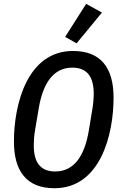

<svg xmlns="http://www.w3.org/2000/svg" viewBox="-20 -978 640 1010"><path d="M266.3 12.1C507.1 12.1 577.4 -267.8 577.4 -464.5C577.4 -620 511.4 -709.9 364.3 -709.9C123.9 -709.9 53.3 -430 53.3 -233.7C53.3 -78.1 119.3 12.1 266.3 12.1ZM157.7 -212.7C157.7 -236.2 159.4 -263.5 164.1 -291.2L183.6 -407.3C206 -540.8 261 -622.2 360.4 -622.2C440 -622.2 473 -571.7 473 -485.4C473 -461.6 470.9 -434.7 466.3 -406.6L447.1 -290.5C424.7 -157.3 369.7 -76 270.2 -76C190.7 -76 157.7 -126.4 157.7 -212.7ZM322.8 -784.1 382.8 -750 516.3 -911.9 433.2 -957.7Z"/></svg>

Font: Margiela Mono Italic Medium It
Style: Regular
Weight: 500
Designer: Mike Abbink, Paul van der Laan, Pieter van Rosmalen
Foundry: Bold Monday
Version: Version 2.003 2021